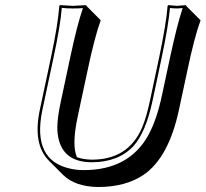

<svg xmlns="http://www.w3.org/2000/svg" viewBox="-20 -668 808 754"><path d="M605.5 -444.8Q632.8 -574.7 638.2 -645L640.6 -647.9Q642.6 -647.9 675.3 -645Q675.3 -645 710.9 -647.9V-645L767.6 -588.4Q743.2 -521.5 715.3 -388.7L683.1 -238.3Q642.6 -47.9 542.5 19.5Q471.7 66.4 365.2 66.4Q275.4 65.4 227.5 18.6L170.9 -38.1Q108.4 -102.5 136.2 -235.8L180.7 -444.8Q208 -574.2 212.9 -645L215.8 -647.9Q217.8 -647.9 266.1 -645L318.8 -647.9L319.3 -645L375.5 -588.4Q351.1 -521 323.2 -388.2L285.6 -212.4Q264.6 -114.3 276.9 -66.4Q279.3 -57.6 281.7 -50.8Q307.6 -41.5 340.8 -41Q483.9 -41 538.1 -167Q555.2 -207.5 569.8 -276.9ZM615.2 -442.9 579.6 -274.9Q552.7 -147.9 503.9 -94.2Q444.8 -31.2 340.8 -30.8Q219.7 -30.8 206.5 -143.1Q205.1 -155.8 205.1 -168.9Q205.1 -205.1 219.2 -271L256.8 -447.3Q283.2 -571.3 305.7 -636.2Q287.1 -634.8 266.1 -634.8Q240.7 -634.8 222.7 -637.2Q216.8 -565.9 190.4 -442.9L146 -233.9Q105.5 -37.6 257.3 -5.4Q281.7 0 309.1 0Q486.3 0 562.5 -137.2Q596.2 -198.7 616.7 -296.9L648.9 -447.3Q675.3 -570.3 697.3 -636.2Q686 -635.3 675.3 -634.8Q659.7 -634.8 647.5 -636.7Q641.1 -565.9 615.2 -442.9Z"/></svg>

Font: Linux Biolinum Shadow O
Style: Italic
Weight: 400
Italic angle: -12°
Designer: Philipp H. Poll
Foundry: Philipp H. Poll
Version: Version 0.6.2